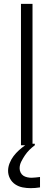

<svg xmlns="http://www.w3.org/2000/svg" viewBox="-20 -755 278 998"><path d="M89 0V-735H149V0ZM139 223Q118 223 97.5 219Q77 215 59.5 203.5Q42 192 32 173Q22 154 22 133Q22 113 30 93Q38 73 50.5 56.5Q63 40 78.5 26Q94 12 111 0L123 -8H161V0Q146 11 133 24Q120 37 109.5 52.5Q99 68 90.5 85Q82 102 82 120Q82 131 87 141.5Q92 152 101 158Q110 164 121.5 166.5Q133 169 144 169Q155 169 166 167.5Q177 166 188 165V219Q176 221 163.5 222Q151 223 139 223Z"/></svg>

Font: Iosevka QP Light
Style: Regular
Weight: 300
Designer: Belleve Invis
Foundry: Belleve Invis
Version: Version 20.0.0; ttfautohint (v1.8.4)